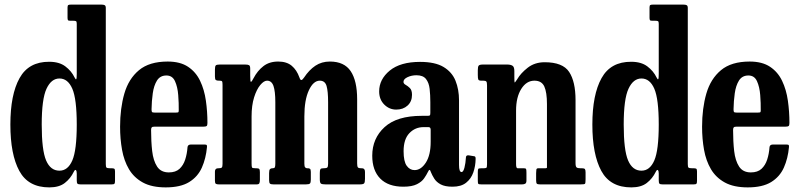

<svg xmlns="http://www.w3.org/2000/svg" viewBox="-20 -800 3467 833"><path d="M25 -259.5Q25 -389.5 64.8 -461Q104.5 -532.5 193.5 -532Q237 -532 263.5 -512Q290 -492 303.5 -464Q308.5 -453.5 310.8 -456.5Q313 -459.5 313 -479.5V-696.5Q313 -706 310 -708Q307 -710 297.5 -710H284.5Q276.5 -710 274.8 -712.8Q273 -715.5 273 -723.5V-767.5Q273 -776 276.2 -778Q279.5 -780 287.5 -780H420Q429.5 -780 434.2 -777.5Q439 -775 439 -765V-88Q439 -76 442 -73Q445 -70 457.5 -70H464Q473 -70 476 -67.8Q479 -65.5 479 -56V-15.5Q479 -5.5 476.5 -2.8Q474 0 464 0H329.5Q318.5 0 315.8 -3.5Q313 -7 313 -18V-47Q313 -58.5 309.2 -62Q305.5 -65.5 300 -54.5Q286 -25.5 261.2 -6.2Q236.5 13 194 13Q102.5 13 63.8 -58.5Q25 -130 25 -259.5ZM161 -259.5Q161 -148.5 180 -104Q199 -59.5 238 -59.5Q274.5 -59.5 293.8 -104Q313 -148.5 313 -259.5Q313 -370.5 293.8 -415Q274.5 -459.5 238 -459.5Q202.5 -459.5 181.8 -415Q161 -370.5 161 -259.5Z M501 -250Q501 -330 519.5 -394Q538 -458 583 -495.5Q628 -533 707.5 -533Q762 -533 796 -510.2Q830 -487.5 848.2 -449.2Q866.5 -411 873.2 -363.5Q880 -316 880 -266.5Q880 -256 876.5 -253.2Q873 -250.5 862.5 -250.5H650.5Q641.5 -250.5 638.5 -247.5Q635.5 -244.5 635.5 -236Q635.5 -186.5 640.2 -144.8Q645 -103 661.5 -77.5Q678 -52 712.5 -52Q742 -52 758.8 -67.5Q775.5 -83 783.5 -107.8Q791.5 -132.5 793.5 -161Q794.5 -173 808.5 -173H866.5Q875 -173 876.8 -170.5Q878.5 -168 878 -162Q873.5 -112.5 855.8 -72.8Q838 -33 800.5 -10Q763 13 699 13Q638.5 13 599.8 -8.2Q561 -29.5 539.5 -66Q518 -102.5 509.5 -150Q501 -197.5 501 -250ZM651.5 -311.5H741.5Q751.5 -311.5 753.5 -313Q755.5 -314.5 755.5 -321Q756 -352.5 753.2 -387.8Q750.5 -423 739.2 -447.8Q728 -472.5 702 -472.5Q675 -472.5 661.2 -450.8Q647.5 -429 642.8 -395.2Q638 -361.5 637.5 -326Q637.5 -317.5 639.2 -314.5Q641 -311.5 651.5 -311.5Z M912.5 -16V-55.5Q912.5 -70 926.5 -70H929.5Q939.5 -70 942.5 -73.5Q945.5 -77 945.5 -89.5V-432Q945.5 -444.5 943.2 -447.2Q941 -450 932.5 -450H929.5Q920 -450 916.2 -453Q912.5 -456 912.5 -468.5V-498Q912.5 -512 916 -516Q919.5 -520 933 -520H1044Q1055.5 -520 1060.5 -517.2Q1065.5 -514.5 1065.5 -502.5V-472Q1065.5 -443.5 1069 -444.8Q1072.5 -446 1080.5 -461.5Q1097 -493 1122.8 -513Q1148.5 -533 1187 -533Q1223.5 -533 1245.5 -514.8Q1267.5 -496.5 1279 -464Q1283.5 -451 1288.2 -452.8Q1293 -454.5 1299.5 -464Q1321 -496.5 1348.2 -514.8Q1375.5 -533 1411 -533Q1473.5 -533 1501.5 -491.2Q1529.5 -449.5 1529.5 -369V-91Q1529.5 -77.5 1532.8 -73.8Q1536 -70 1546 -70H1550.5Q1563.5 -70 1563.5 -54V-24Q1563.5 -8.5 1559.5 -4.2Q1555.5 0 1540.5 0H1393Q1378 0 1372.8 -3.2Q1367.5 -6.5 1367.5 -22V-49.5Q1367.5 -61.5 1370 -65.8Q1372.5 -70 1382.5 -70H1385Q1396 -70 1399.8 -73.2Q1403.5 -76.5 1403.5 -89.5V-356.5Q1403.5 -404 1396.8 -427Q1390 -450 1367.5 -450Q1339.5 -450 1320 -408.2Q1300.5 -366.5 1300.5 -295V-89.5Q1300.5 -77.5 1304 -73.8Q1307.5 -70 1312.5 -70H1316.5Q1320.5 -70 1324.5 -67.8Q1328.5 -65.5 1328.5 -54V-21Q1328.5 -8 1324.8 -4Q1321 0 1307 0H1167Q1155.5 0 1151.5 -3.2Q1147.5 -6.5 1147.5 -18.5V-49Q1147.5 -62 1151.2 -66Q1155 -70 1162 -70H1163.5Q1170 -70 1172.2 -73.8Q1174.5 -77.5 1174.5 -90V-356.5Q1174.5 -404 1166.5 -427Q1158.5 -450 1138.5 -450Q1125 -450 1109.2 -431.2Q1093.5 -412.5 1082.5 -377.8Q1071.5 -343 1071.5 -295V-91.5Q1071.5 -76.5 1073.5 -73.2Q1075.5 -70 1088.5 -70H1092Q1101.5 -70 1104.5 -67Q1107.5 -64 1107.5 -53V-18.5Q1107.5 -10 1105.2 -5Q1103 0 1093.5 0H929.5Q920 0 916.2 -2.8Q912.5 -5.5 912.5 -16Z M1595 -124.5Q1595 -199.5 1648.5 -248.5Q1702 -297.5 1810 -297.5H1834Q1843 -297.5 1845 -299.5Q1847 -301.5 1847 -310.5V-356.5Q1847 -388 1844 -414.5Q1841 -441 1828.2 -457.2Q1815.5 -473.5 1787 -473.5Q1765.5 -473.5 1748 -465.2Q1730.5 -457 1730.5 -445Q1730.5 -437 1739.8 -432Q1749 -427 1758.2 -418Q1767.5 -409 1767.5 -388.5Q1767.5 -359.5 1748.2 -342Q1729 -324.5 1699 -324.5Q1669 -324.5 1647 -346.5Q1625 -368.5 1625 -403.5Q1625 -456 1671 -493.8Q1717 -531.5 1802.5 -531.5Q1867.5 -531.5 1904.2 -509.5Q1941 -487.5 1956.2 -449.8Q1971.5 -412 1971.5 -364.5V-84.5Q1971.5 -53.5 1982.5 -53.5Q1990 -53.5 1995 -72.5Q2000 -91.5 2001.5 -117.5Q2002 -127.5 2014 -126L2038 -122Q2044 -121.5 2043.5 -110Q2043 -79.5 2033.5 -52Q2024 -24.5 2002.2 -7.2Q1980.5 10 1943.5 10H1943Q1910.5 10 1892 0Q1873.5 -10 1864.2 -24.8Q1855 -39.5 1849.5 -53Q1847 -61.5 1844 -62.8Q1841 -64 1836 -53Q1830.5 -41.5 1820.2 -26.5Q1810 -11.5 1788.8 -0.8Q1767.5 10 1730 10Q1664.5 10 1629.8 -25.2Q1595 -60.5 1595 -124.5ZM1731 -144Q1731 -99.5 1744.5 -80.8Q1758 -62 1778.5 -62Q1806.5 -62 1827.5 -94.5Q1848.5 -127 1848.5 -185V-237Q1848.5 -248.5 1839 -248.5H1818Q1781 -248.5 1756 -222.2Q1731 -196 1731 -144Z M2077 -450H2068.5Q2057.5 -450 2055.2 -454.8Q2053 -459.5 2053 -474.5V-495.5Q2053 -511 2057 -515.5Q2061 -520 2075 -520H2181Q2195 -520 2203.2 -515Q2211.5 -510 2211.5 -492V-470Q2211.5 -446.5 2212.5 -443Q2213.5 -439.5 2223.5 -455.5Q2239 -482.5 2269.5 -506.2Q2300 -530 2343 -530Q2421.5 -530 2449.2 -488Q2477 -446 2477 -365.5V-92.5Q2477 -77.5 2481.5 -73.8Q2486 -70 2498 -70H2505Q2515 -70 2517.8 -66.2Q2520.5 -62.5 2520.5 -52V-22.5Q2520.5 -5.5 2518 -2.8Q2515.5 0 2499 0H2323.5Q2312 0 2309 -3.2Q2306 -6.5 2306 -18.5V-49Q2306 -57.5 2307 -63.8Q2308 -70 2315 -70H2346.5Q2353 -70 2353 -73.5Q2353 -77 2353 -91V-348.5Q2353 -399.5 2341.5 -424.8Q2330 -450 2298.5 -450Q2264 -450 2241.5 -414.2Q2219 -378.5 2219 -320V-88Q2219 -70 2225.5 -70H2253Q2261 -70 2262.5 -66.5Q2264 -63 2264 -50V-16.5Q2264 -6.5 2259 -3.2Q2254 0 2244.5 0H2069Q2056.5 0 2054.8 -2.8Q2053 -5.5 2053 -18V-53Q2053 -65 2055.2 -67.5Q2057.5 -70 2069.5 -70H2078Q2086.5 -70 2089.8 -71.8Q2093 -73.5 2093 -87V-429.5Q2093 -443 2089.8 -446.5Q2086.5 -450 2077 -450Z M2550 -259.5Q2550 -389.5 2589.8 -461Q2629.5 -532.5 2718.5 -532Q2762 -532 2788.5 -512Q2815 -492 2828.5 -464Q2833.5 -453.5 2835.8 -456.5Q2838 -459.5 2838 -479.5V-696.5Q2838 -706 2835 -708Q2832 -710 2822.5 -710H2809.5Q2801.5 -710 2799.8 -712.8Q2798 -715.5 2798 -723.5V-767.5Q2798 -776 2801.2 -778Q2804.5 -780 2812.5 -780H2945Q2954.5 -780 2959.2 -777.5Q2964 -775 2964 -765V-88Q2964 -76 2967 -73Q2970 -70 2982.5 -70H2989Q2998 -70 3001 -67.8Q3004 -65.5 3004 -56V-15.5Q3004 -5.5 3001.5 -2.8Q2999 0 2989 0H2854.5Q2843.5 0 2840.8 -3.5Q2838 -7 2838 -18V-47Q2838 -58.5 2834.2 -62Q2830.5 -65.5 2825 -54.5Q2811 -25.5 2786.2 -6.2Q2761.5 13 2719 13Q2627.5 13 2588.8 -58.5Q2550 -130 2550 -259.5ZM2686 -259.5Q2686 -148.5 2705 -104Q2724 -59.5 2763 -59.5Q2799.5 -59.5 2818.8 -104Q2838 -148.5 2838 -259.5Q2838 -370.5 2818.8 -415Q2799.5 -459.5 2763 -459.5Q2727.5 -459.5 2706.8 -415Q2686 -370.5 2686 -259.5Z M3026 -250Q3026 -330 3044.5 -394Q3063 -458 3108 -495.5Q3153 -533 3232.5 -533Q3287 -533 3321 -510.2Q3355 -487.5 3373.2 -449.2Q3391.5 -411 3398.2 -363.5Q3405 -316 3405 -266.5Q3405 -256 3401.5 -253.2Q3398 -250.5 3387.5 -250.5H3175.5Q3166.5 -250.5 3163.5 -247.5Q3160.5 -244.5 3160.5 -236Q3160.5 -186.5 3165.2 -144.8Q3170 -103 3186.5 -77.5Q3203 -52 3237.5 -52Q3267 -52 3283.8 -67.5Q3300.5 -83 3308.5 -107.8Q3316.5 -132.5 3318.5 -161Q3319.5 -173 3333.5 -173H3391.5Q3400 -173 3401.8 -170.5Q3403.5 -168 3403 -162Q3398.5 -112.5 3380.8 -72.8Q3363 -33 3325.5 -10Q3288 13 3224 13Q3163.5 13 3124.8 -8.2Q3086 -29.5 3064.5 -66Q3043 -102.5 3034.5 -150Q3026 -197.5 3026 -250ZM3176.5 -311.5H3266.5Q3276.5 -311.5 3278.5 -313Q3280.5 -314.5 3280.5 -321Q3281 -352.5 3278.2 -387.8Q3275.5 -423 3264.2 -447.8Q3253 -472.5 3227 -472.5Q3200 -472.5 3186.2 -450.8Q3172.5 -429 3167.8 -395.2Q3163 -361.5 3162.5 -326Q3162.5 -317.5 3164.2 -314.5Q3166 -311.5 3176.5 -311.5Z"/></svg>

Font: Besley* Condensed Semi
Style: Regular
Weight: 600
Width: 3
Designer: Owen Earl
Foundry: indestructible type*
Version: Version 3.000; ttfautohint (v1.8.3)